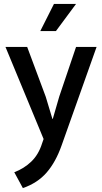

<svg xmlns="http://www.w3.org/2000/svg" viewBox="-20 -712 521 982"><path d="M8 -472H119L214 -217L248 -104H250L283 -218L369 -472H474L295 32Q265 117 218.5 170.5Q172 224 97 250L53 169Q103 150 140 114.5Q177 79 195 22L203 -1ZM266 -553H186L256 -692H369Z"/></svg>

Font: Mukta Medium
Style: Regular
Weight: 500
Designer: Girish Dalvi and Yashodeep Gholap
Foundry: Ek Type
Version: Version 2.538;PS 1.002;hotconv 16.6.51;makeotf.lib2.5.65220;